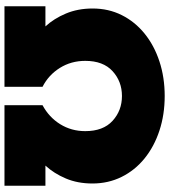

<svg xmlns="http://www.w3.org/2000/svg" viewBox="31 -787 756 858"><g transform="rotate(90 409.0 -358.0)"><path d="M8 0V-183H98Q63 -221 40.5 -274.5Q18 -328 18 -394Q18 -465 47.5 -524Q77 -583 130 -626Q183 -669 254.5 -692.5Q326 -716 409 -716Q492 -716 563.5 -692.5Q635 -669 688 -626Q741 -583 770.5 -523.5Q800 -464 800 -393Q800 -327 777.5 -274Q755 -221 720 -183H810V0H450V-170Q504 -199 535 -249Q566 -299 566 -361Q566 -441 520 -483Q474 -525 409 -525Q344 -525 298 -483Q252 -441 252 -361Q252 -298 283.5 -247.5Q315 -197 368 -170V0Z"/></g></svg>

Font: Montserrat Black
Style: Regular
Weight: 900
Designer: Julieta Ulanovsky
Foundry: Julieta Ulanovsky
Version: Version 9.000; ttfautohint (v1.8.4.7-5d5b)